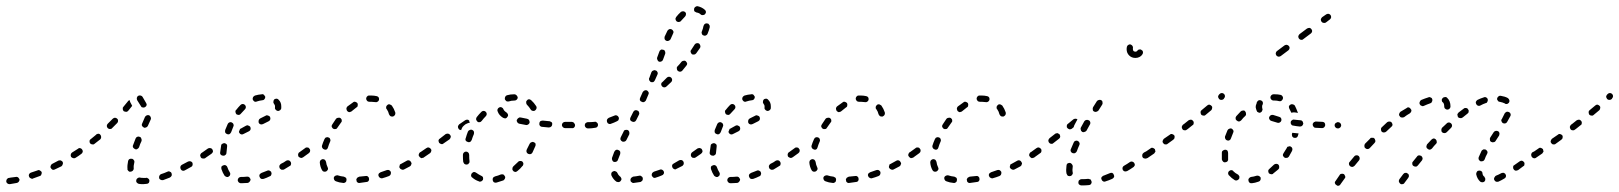

<svg xmlns="http://www.w3.org/2000/svg" viewBox="-23 -571 5170 613"><path d="M31 13Q35 12 37 9Q40 5 39 1Q38 -1 37 -2Q36 -4 34 -5Q33 -6 31 -6Q29 -7 27 -6Q18 -5 11 -4Q8 -3 6 -3Q2 -3 -1 1Q-3 4 -3 8Q-3 12 1 15Q4 17 8 17Q10 17 14 16Q22 15 31 13ZM445 16Q449 16 452 13Q454 10 454 6Q454 4 453 2Q452 0 450 -1Q449 -2 447 -3Q445 -4 443 -3Q438 -3 434 -3Q428 -3 424 -4Q420 -5 416 -2Q413 0 412 4Q412 6 412 8Q412 10 413 11Q415 13 416 14Q418 15 420 16Q426 17 434 17Q439 17 445 16ZM525 -10Q526 -13 525 -17Q524 -19 523 -21Q521 -22 519 -23Q518 -24 516 -24Q514 -24 512 -23Q501 -18 491 -15Q490 -14 488 -13Q487 -12 486 -10Q485 -8 485 -6Q485 -4 485 -2Q487 2 490 3Q494 5 498 4Q508 0 519 -4Q523 -6 525 -10ZM109 -14Q111 -18 110 -22Q109 -23 107 -25Q106 -26 104 -27Q102 -28 100 -28Q98 -28 97 -27Q86 -23 76 -20Q72 -19 70 -15Q68 -11 70 -7Q70 -5 72 -4Q73 -2 75 -2Q77 -1 79 0Q81 0 82 -1Q93 -5 104 -9Q108 -10 109 -14ZM384 -29Q385 -27 387 -25Q388 -24 390 -23Q392 -22 394 -23Q398 -23 401 -26Q404 -29 404 -33Q403 -42 406 -53Q406 -55 406 -57Q405 -59 404 -60Q403 -62 401 -63Q400 -64 398 -64Q394 -65 390 -63Q387 -61 386 -57Q383 -43 384 -32Q384 -30 384 -29ZM590 -40Q591 -42 592 -44Q592 -46 592 -48Q592 -50 591 -52Q589 -55 585 -56Q581 -57 577 -55Q568 -50 558 -45Q554 -43 553 -39Q552 -35 554 -31Q556 -27 560 -26Q564 -25 567 -27Q577 -32 587 -38Q589 -39 590 -40ZM177 -46Q179 -50 177 -54Q176 -56 174 -57Q173 -58 171 -59Q169 -59 167 -59Q165 -59 163 -58Q153 -53 144 -48Q140 -46 139 -42Q137 -38 139 -35Q141 -31 145 -29Q149 -28 152 -30Q163 -35 173 -40Q176 -42 177 -46ZM638 -72Q639 -73 640 -75Q640 -77 640 -79Q639 -81 638 -83Q636 -86 632 -87Q628 -88 624 -85L621 -83Q619 -82 618 -80Q617 -78 616 -76Q616 -74 617 -72Q617 -70 618 -69Q620 -65 625 -65Q629 -64 632 -66L636 -69Q637 -70 638 -72ZM241 -86Q242 -90 239 -94Q237 -97 233 -98Q229 -99 226 -96Q217 -90 207 -84Q204 -82 203 -78Q202 -74 204 -70Q207 -67 211 -66Q215 -65 218 -67Q228 -73 237 -80Q240 -82 241 -86ZM402 -100Q404 -97 408 -95Q410 -94 412 -94Q414 -95 415 -95Q417 -96 419 -98Q420 -99 421 -101Q424 -111 429 -121Q430 -125 428 -129Q427 -133 423 -134Q421 -135 419 -135Q417 -135 415 -134Q414 -134 412 -132Q411 -131 410 -129Q406 -118 402 -108Q400 -104 402 -100ZM300 -133Q300 -137 298 -140Q296 -142 295 -143Q293 -144 291 -144Q289 -144 287 -143Q285 -143 284 -141Q275 -134 267 -127Q265 -126 264 -124Q263 -123 263 -121Q263 -119 263 -117Q264 -115 265 -113Q268 -110 272 -110Q276 -109 279 -112Q288 -119 297 -126Q300 -129 300 -133ZM354 -185Q354 -190 351 -192Q349 -194 348 -194Q346 -195 344 -195Q342 -195 340 -194Q338 -193 337 -192Q329 -184 321 -176Q318 -173 318 -169Q318 -165 321 -162Q324 -159 328 -159Q333 -159 335 -162Q343 -170 351 -178Q354 -181 354 -185ZM430 -170Q432 -166 436 -164Q439 -162 443 -164Q447 -165 449 -169L458 -189Q460 -193 458 -197Q457 -201 453 -203Q450 -204 446 -203Q442 -201 440 -198L431 -177Q429 -174 430 -170ZM391 -251Q391 -251 391 -251Q389 -251 388 -250Q386 -249 385 -247Q378 -239 371 -230Q370 -229 369 -227Q369 -225 369 -223Q369 -221 370 -219Q371 -218 372 -216Q376 -214 380 -214Q384 -214 387 -218Q393 -225 399 -233Q397 -236 396 -239Q392 -245 391 -251ZM429 -229Q431 -228 433 -228Q435 -227 437 -228Q439 -228 440 -229Q444 -231 445 -235Q446 -239 443 -243Q438 -251 432 -262Q430 -265 426 -266Q422 -267 418 -265Q415 -263 414 -259Q413 -255 415 -251Q421 -241 427 -232Q428 -230 429 -229Z M768 13Q772 12 774 9Q777 6 777 1Q776 -1 775 -2Q774 -4 773 -5Q771 -6 769 -7Q767 -7 765 -7Q756 -6 748 -6H746Q742 -6 739 -3Q736 0 736 4Q736 6 737 8Q738 10 739 11Q741 12 742 13Q744 14 746 14H748Q757 14 768 13ZM843 -13Q845 -17 843 -21Q843 -23 841 -24Q840 -25 838 -26Q836 -27 834 -27Q832 -27 830 -26Q821 -22 812 -19Q810 -18 809 -17Q807 -16 806 -14Q805 -12 805 -10Q805 -8 806 -6Q807 -2 811 0Q815 1 819 0Q828 -3 838 -8Q842 -9 843 -13ZM701 -6Q705 -5 708 -8Q710 -9 711 -11Q712 -13 712 -14Q712 -16 712 -18Q711 -20 710 -22Q706 -28 703 -37Q702 -41 698 -43Q694 -45 690 -43Q686 -42 684 -39Q683 -35 684 -31Q688 -19 694 -10Q697 -7 701 -6ZM905 -43Q906 -45 906 -47Q907 -49 906 -51Q906 -53 905 -54Q903 -58 899 -59Q895 -60 891 -58Q883 -52 874 -48Q871 -46 869 -42Q868 -38 870 -34Q871 -32 873 -31Q874 -30 876 -29Q878 -29 880 -29Q882 -29 884 -30Q893 -35 902 -41Q903 -42 905 -43ZM947 -72Q949 -73 949 -75Q949 -77 949 -79Q948 -81 947 -83Q945 -86 941 -87Q937 -88 933 -85Q931 -84 930 -82Q929 -80 929 -78Q928 -76 929 -75Q929 -73 930 -71Q933 -68 937 -67Q941 -66 944 -69H945Q946 -70 947 -72ZM657 -87Q657 -91 655 -94Q654 -96 652 -97Q650 -98 649 -98Q647 -99 645 -98Q643 -98 641 -97L624 -85Q621 -83 620 -79Q619 -75 622 -71Q623 -70 625 -69Q626 -68 628 -67Q630 -67 632 -67Q634 -68 636 -69L652 -80Q656 -83 657 -87ZM682 -77Q685 -74 689 -74Q691 -74 693 -74Q695 -75 696 -76Q698 -77 699 -79Q700 -81 700 -83Q701 -92 702 -102Q703 -106 701 -110Q698 -113 694 -114Q690 -114 687 -112Q683 -110 683 -106Q681 -95 680 -85Q679 -80 682 -77ZM763 -170Q767 -172 770 -170Q774 -169 776 -166Q778 -162 777 -158Q776 -154 772 -152Q763 -147 754 -143Q751 -141 747 -142Q743 -143 741 -147Q740 -148 740 -149Q740 -150 740 -151Q741 -154 743 -158Q743 -158 743 -159Q744 -159 744 -160Q744 -160 745 -160Q754 -165 763 -170ZM696 -148Q698 -144 702 -143Q706 -141 710 -143Q713 -145 715 -149Q718 -158 722 -167Q723 -169 723 -171Q723 -173 722 -175Q722 -176 720 -178Q719 -179 717 -180Q713 -182 709 -180Q706 -179 704 -175Q700 -166 696 -156Q695 -152 696 -148ZM840 -190Q841 -194 839 -198Q837 -201 833 -202Q829 -204 826 -202Q819 -198 808 -193Q804 -191 803 -187Q802 -183 803 -179Q805 -175 809 -174Q813 -173 817 -175Q828 -180 835 -184Q839 -186 840 -190ZM729 -217Q728 -215 729 -213Q729 -211 730 -209Q731 -207 732 -206Q736 -204 740 -204Q744 -205 746 -208Q753 -216 759 -222Q762 -225 762 -229Q762 -233 759 -236Q756 -239 752 -239Q748 -239 745 -236Q738 -229 731 -220Q729 -219 729 -217ZM873 -243Q871 -248 867 -252Q865 -255 861 -256Q856 -256 853 -254Q850 -251 850 -247Q849 -243 852 -239Q855 -236 855 -232Q855 -230 855 -228Q854 -224 857 -221Q859 -218 863 -217Q867 -216 871 -219Q874 -221 875 -225Q875 -229 875 -232Q875 -238 873 -243ZM785 -261Q783 -257 784 -253Q786 -249 789 -247Q793 -245 797 -247Q806 -250 815 -251Q819 -251 821 -254Q824 -257 824 -262Q823 -264 822 -265Q821 -267 820 -268Q818 -270 816 -270Q815 -271 813 -270Q801 -269 791 -266Q787 -264 785 -261Z M1151 9Q1153 8 1154 6Q1155 5 1155 3Q1156 1 1155 -1Q1155 -5 1151 -8Q1148 -10 1144 -9Q1134 -8 1124 -7Q1122 -6 1120 -5Q1118 -4 1117 -3Q1116 -1 1115 1Q1114 2 1115 4Q1115 9 1118 11Q1121 14 1126 13Q1136 12 1147 10Q1149 10 1151 9ZM1080 11Q1083 9 1083 5Q1084 3 1083 1Q1083 -1 1082 -3Q1080 -4 1079 -5Q1077 -6 1075 -7Q1065 -8 1056 -11Q1054 -12 1052 -11Q1050 -11 1048 -10Q1047 -9 1045 -8Q1044 -6 1043 -5Q1042 -1 1044 3Q1046 7 1050 8Q1060 12 1072 13Q1076 14 1080 11ZM1222 -11Q1224 -13 1224 -14Q1225 -16 1225 -18Q1225 -20 1225 -22Q1223 -26 1219 -28Q1216 -29 1212 -28Q1202 -24 1192 -21Q1190 -20 1189 -19Q1187 -18 1186 -16Q1185 -14 1185 -12Q1185 -10 1186 -9Q1186 -7 1188 -5Q1189 -4 1191 -3Q1192 -2 1194 -2Q1196 -1 1198 -2Q1209 -5 1219 -9Q1221 -10 1222 -11ZM1011 -23Q1015 -22 1019 -24Q1022 -26 1024 -30Q1025 -34 1023 -37Q1019 -45 1018 -54Q1017 -58 1014 -61Q1011 -63 1007 -63Q1003 -62 1000 -59Q998 -56 998 -52Q999 -39 1005 -28Q1007 -24 1011 -23ZM1289 -43Q1290 -45 1290 -46Q1291 -48 1291 -50Q1290 -52 1289 -54Q1287 -58 1283 -59Q1279 -60 1276 -58Q1267 -53 1258 -48Q1256 -47 1254 -46Q1253 -44 1253 -42Q1252 -40 1252 -38Q1252 -36 1253 -35Q1255 -31 1259 -30Q1263 -28 1267 -30Q1276 -35 1286 -40Q1287 -41 1289 -43ZM1335 -75Q1336 -79 1333 -83Q1332 -84 1330 -85Q1329 -86 1327 -87Q1325 -87 1323 -87Q1321 -86 1319 -85H1318Q1315 -82 1314 -78Q1313 -74 1316 -71Q1317 -69 1319 -68Q1320 -67 1322 -66Q1324 -66 1326 -67Q1328 -67 1330 -68L1331 -69Q1334 -71 1335 -75ZM967 -89Q968 -93 965 -96Q963 -100 959 -100Q954 -101 951 -98Q942 -92 933 -85Q930 -83 929 -79Q928 -75 931 -71Q932 -70 934 -69Q935 -68 937 -67Q939 -67 941 -67Q943 -68 945 -69Q954 -75 963 -82Q967 -85 967 -89ZM1006 -99Q1008 -95 1012 -94Q1016 -92 1020 -94Q1023 -96 1024 -100Q1027 -110 1031 -119Q1033 -123 1031 -127Q1030 -131 1026 -132Q1024 -133 1022 -133Q1020 -133 1018 -132Q1016 -132 1015 -130Q1014 -129 1013 -127Q1008 -116 1005 -106Q1004 -102 1006 -99ZM1036 -170Q1036 -168 1036 -166Q1037 -164 1038 -163Q1039 -161 1041 -160Q1044 -158 1048 -159Q1052 -159 1054 -163Q1060 -171 1066 -180Q1069 -183 1068 -187Q1068 -191 1064 -194Q1061 -196 1057 -195Q1053 -195 1050 -192Q1044 -183 1038 -174Q1037 -172 1036 -170ZM1225 -236Q1223 -237 1221 -238Q1219 -238 1217 -238Q1215 -237 1214 -236Q1210 -233 1210 -229Q1209 -225 1212 -222Q1217 -215 1219 -206Q1220 -204 1221 -203Q1222 -201 1224 -200Q1226 -199 1228 -199Q1230 -199 1232 -199Q1236 -201 1238 -204Q1240 -208 1239 -212Q1235 -224 1228 -234Q1227 -235 1225 -236ZM1084 -228Q1083 -226 1083 -224Q1083 -222 1084 -220Q1084 -218 1086 -216Q1087 -215 1089 -214Q1090 -213 1092 -213Q1094 -213 1096 -214Q1098 -214 1100 -216Q1108 -223 1115 -228Q1119 -230 1119 -234Q1120 -239 1118 -242Q1115 -245 1111 -246Q1107 -247 1104 -244Q1095 -238 1086 -231Q1085 -229 1084 -228ZM1155 -266Q1151 -266 1148 -262Q1146 -259 1146 -255Q1147 -251 1150 -248Q1153 -246 1157 -246Q1160 -246 1163 -246Q1168 -246 1175 -245Q1179 -244 1182 -246Q1186 -248 1187 -252Q1188 -256 1186 -260Q1184 -263 1180 -264Q1171 -266 1163 -266Q1159 -266 1155 -266Z M1587 2Q1589 1 1589 -1Q1590 -3 1590 -5Q1590 -7 1589 -8Q1587 -12 1584 -14Q1580 -15 1576 -14Q1567 -10 1558 -8Q1556 -7 1554 -6Q1552 -5 1551 -3Q1550 -1 1550 1Q1550 3 1550 4Q1551 9 1554 11Q1558 13 1562 12Q1573 9 1584 5Q1586 4 1587 2ZM1509 9Q1511 9 1513 8Q1515 8 1516 6Q1518 5 1519 3Q1520 -1 1519 -5Q1517 -9 1513 -10Q1505 -14 1498 -19Q1494 -22 1490 -22Q1486 -21 1484 -18Q1482 -17 1482 -15Q1481 -13 1481 -11Q1481 -9 1482 -7Q1483 -5 1485 -4Q1494 4 1506 8Q1507 9 1509 9ZM1647 -44Q1648 -46 1648 -48Q1648 -50 1647 -52Q1646 -53 1645 -55Q1643 -56 1641 -57Q1639 -57 1637 -57Q1635 -57 1634 -56Q1632 -56 1631 -54Q1624 -47 1616 -40Q1615 -39 1614 -37Q1613 -35 1613 -33Q1613 -31 1613 -29Q1614 -27 1615 -26Q1617 -24 1618 -23Q1620 -23 1622 -22Q1624 -22 1626 -23Q1628 -24 1629 -25Q1638 -32 1645 -41Q1647 -42 1647 -44ZM1456 -54Q1457 -52 1458 -50Q1459 -48 1461 -47Q1462 -46 1464 -46Q1466 -45 1468 -46Q1470 -46 1472 -47Q1473 -48 1474 -50Q1476 -52 1476 -53Q1476 -55 1476 -57Q1475 -64 1475 -71Q1475 -74 1475 -76Q1475 -81 1472 -84Q1469 -87 1465 -87Q1461 -87 1458 -84Q1455 -81 1455 -77Q1455 -74 1455 -71Q1455 -62 1456 -54ZM1354 -89Q1355 -93 1352 -96Q1350 -99 1346 -100Q1342 -101 1338 -98L1319 -85Q1318 -84 1317 -82Q1315 -81 1315 -79Q1315 -77 1315 -75Q1316 -73 1317 -71Q1319 -68 1323 -67Q1327 -66 1331 -69L1350 -82Q1353 -84 1354 -89ZM1687 -108Q1687 -110 1687 -112Q1686 -113 1685 -115Q1683 -116 1681 -117Q1678 -119 1674 -117Q1670 -116 1668 -112Q1664 -103 1659 -94Q1657 -90 1658 -86Q1659 -82 1663 -80Q1667 -78 1671 -79Q1675 -80 1677 -84Q1682 -94 1686 -104Q1687 -106 1687 -108ZM1416 -133Q1417 -137 1414 -140Q1413 -142 1411 -143Q1410 -144 1408 -144Q1406 -145 1404 -144Q1402 -144 1400 -143L1382 -129Q1378 -127 1377 -123Q1377 -119 1379 -115Q1382 -112 1386 -111Q1390 -110 1393 -113L1412 -126Q1415 -129 1416 -133ZM1464 -122Q1466 -119 1470 -118Q1472 -117 1474 -117Q1476 -117 1478 -118Q1480 -119 1481 -121Q1482 -122 1483 -124Q1486 -134 1490 -143Q1491 -147 1490 -151Q1488 -155 1485 -156Q1481 -158 1477 -156Q1473 -155 1471 -151Q1467 -141 1464 -130Q1462 -126 1464 -122ZM1458 -170Q1463 -175 1469 -177Q1473 -179 1477 -179Q1475 -183 1475 -186Q1472 -189 1469 -189Q1465 -189 1462 -187L1443 -174Q1440 -171 1439 -167Q1439 -163 1441 -160Q1442 -158 1444 -157Q1446 -156 1448 -156Q1448 -156 1448 -156Q1449 -156 1449 -155Q1450 -158 1451 -160Q1453 -166 1458 -170ZM1860 -162Q1862 -163 1863 -164Q1864 -165 1865 -167Q1866 -169 1866 -171Q1866 -175 1863 -178Q1860 -181 1856 -181H1854Q1852 -181 1850 -180Q1848 -179 1847 -178Q1845 -177 1845 -175Q1844 -173 1844 -171Q1844 -167 1847 -164Q1850 -161 1854 -161H1856Q1858 -161 1860 -162ZM1810 -164Q1813 -167 1813 -171Q1813 -173 1812 -175Q1811 -177 1810 -178Q1808 -180 1807 -181Q1805 -181 1803 -182H1782Q1777 -182 1774 -179Q1771 -176 1771 -172Q1771 -170 1772 -168Q1773 -167 1774 -165Q1775 -164 1777 -163Q1779 -162 1781 -162H1802Q1807 -161 1810 -164ZM1737 -167Q1740 -170 1740 -174Q1740 -176 1740 -178Q1739 -179 1738 -181Q1736 -182 1734 -183Q1733 -184 1731 -184Q1720 -185 1710 -186Q1706 -186 1702 -184Q1699 -181 1699 -177Q1699 -175 1699 -173Q1700 -171 1701 -169Q1702 -168 1704 -167Q1706 -166 1708 -166Q1718 -165 1729 -164Q1734 -164 1737 -167ZM1664 -174Q1667 -176 1668 -180Q1668 -184 1666 -188Q1664 -191 1659 -192Q1649 -194 1639 -196Q1637 -196 1635 -196Q1633 -195 1632 -194Q1630 -193 1629 -191Q1628 -190 1627 -188Q1626 -184 1629 -180Q1631 -177 1635 -176Q1645 -174 1656 -172Q1660 -171 1664 -174ZM1497 -190Q1498 -186 1501 -183Q1504 -180 1508 -181Q1512 -181 1515 -185Q1521 -193 1528 -200Q1531 -203 1531 -207Q1531 -211 1528 -214Q1525 -217 1521 -217Q1517 -217 1514 -214Q1506 -206 1499 -197Q1497 -194 1497 -190ZM1591 -193Q1595 -194 1597 -198Q1598 -199 1599 -201Q1599 -203 1599 -205Q1598 -207 1597 -209Q1596 -210 1594 -212Q1586 -217 1584 -223Q1583 -226 1579 -228Q1575 -230 1571 -228Q1567 -226 1566 -223Q1564 -219 1566 -215Q1570 -203 1583 -195Q1587 -193 1591 -193ZM1670 -253Q1668 -254 1666 -254Q1664 -254 1662 -253Q1661 -252 1659 -250Q1658 -249 1657 -247Q1657 -245 1657 -243Q1657 -241 1658 -239Q1658 -238 1660 -236Q1666 -230 1671 -222Q1673 -218 1678 -217Q1682 -216 1685 -218Q1689 -221 1690 -225Q1691 -229 1689 -232Q1682 -243 1673 -251Q1672 -252 1670 -253ZM1590 -262Q1588 -258 1589 -254Q1589 -253 1591 -251Q1592 -249 1594 -248Q1595 -247 1597 -247Q1599 -247 1601 -247Q1609 -250 1620 -250Q1624 -250 1627 -253Q1630 -256 1630 -260Q1629 -264 1626 -267Q1623 -270 1619 -270Q1606 -270 1596 -267Q1592 -266 1590 -262Z M2025 8Q2027 7 2028 5Q2029 4 2029 2Q2030 0 2029 -2Q2029 -6 2025 -8Q2022 -11 2018 -10Q2008 -8 1998 -7Q1996 -6 1995 -5Q1993 -4 1992 -3Q1991 -1 1990 1Q1990 3 1990 5Q1990 9 1994 11Q1997 14 2001 13Q2011 12 2022 10Q2024 9 2025 8ZM1949 10Q1951 11 1953 10Q1955 10 1956 9Q1958 8 1959 6Q1960 5 1961 3Q1961 1 1961 -1Q1960 -3 1959 -5Q1958 -7 1956 -8Q1951 -12 1948 -19Q1947 -20 1946 -22Q1944 -23 1942 -24Q1941 -25 1939 -25Q1937 -25 1935 -24Q1931 -23 1929 -19Q1928 -15 1929 -11Q1935 2 1945 9Q1947 10 1949 10ZM2096 -16Q2098 -20 2096 -24Q2095 -25 2094 -27Q2093 -28 2091 -29Q2089 -30 2087 -30Q2085 -30 2083 -29Q2074 -26 2065 -23Q2061 -21 2059 -18Q2057 -14 2058 -10Q2059 -8 2060 -7Q2062 -5 2063 -4Q2065 -3 2067 -3Q2069 -3 2071 -4Q2081 -7 2090 -11Q2094 -12 2096 -16ZM2158 -44Q2159 -45 2160 -47Q2160 -49 2160 -51Q2160 -53 2159 -55Q2157 -59 2153 -60Q2149 -61 2145 -59Q2137 -54 2128 -49Q2124 -47 2123 -44Q2122 -40 2124 -36Q2125 -34 2126 -33Q2128 -32 2130 -31Q2131 -30 2133 -30Q2135 -31 2137 -32Q2146 -36 2155 -41Q2157 -42 2158 -44ZM1932 -59Q1933 -56 1937 -54Q1939 -54 1941 -54Q1943 -54 1945 -55Q1947 -56 1948 -57Q1949 -59 1950 -61Q1953 -69 1957 -79Q1958 -83 1957 -87Q1955 -91 1951 -92Q1947 -94 1943 -92Q1940 -90 1938 -86Q1934 -76 1931 -67Q1930 -63 1932 -59ZM2203 -75Q2204 -79 2201 -83Q2200 -84 2198 -85Q2197 -87 2195 -87Q2193 -87 2191 -87Q2189 -86 2187 -85Q2184 -83 2183 -78Q2182 -74 2184 -71Q2186 -69 2187 -68Q2189 -67 2191 -67Q2193 -67 2195 -67Q2197 -67 2198 -69H2199Q2202 -71 2203 -75ZM1958 -125Q1960 -121 1964 -119Q1967 -118 1971 -119Q1975 -120 1977 -124L1986 -142Q1987 -146 1986 -150Q1985 -154 1981 -156Q1977 -157 1973 -156Q1969 -155 1968 -151L1959 -133Q1957 -129 1958 -125ZM1884 -166Q1887 -170 1886 -174Q1886 -176 1885 -177Q1884 -179 1882 -180Q1881 -182 1879 -182Q1877 -183 1875 -182Q1865 -181 1856 -181Q1852 -181 1849 -178Q1846 -175 1846 -171Q1846 -169 1847 -167Q1848 -165 1849 -164Q1850 -163 1852 -162Q1854 -161 1856 -161Q1866 -161 1877 -163Q1881 -163 1884 -166ZM1950 -186Q1952 -187 1952 -189Q1953 -191 1953 -193Q1953 -195 1952 -197Q1950 -201 1947 -202Q1943 -204 1939 -202Q1930 -198 1921 -195Q1917 -193 1915 -189Q1914 -186 1915 -182Q1916 -180 1917 -178Q1918 -177 1920 -176Q1922 -175 1924 -175Q1926 -175 1928 -176Q1937 -179 1947 -184Q1949 -185 1950 -186ZM1989 -188Q1991 -184 1995 -183Q1998 -181 2002 -182Q2006 -183 2008 -187L2017 -205Q2019 -209 2017 -213Q2016 -217 2012 -218Q2009 -220 2005 -219Q2001 -218 1999 -214L1990 -196Q1988 -192 1989 -188ZM2020 -251Q2022 -247 2026 -246Q2029 -244 2033 -245Q2037 -247 2039 -250L2047 -269Q2049 -272 2048 -276Q2046 -280 2043 -282Q2041 -283 2039 -283Q2037 -283 2035 -282Q2033 -282 2032 -280Q2030 -279 2029 -277L2021 -259Q2019 -255 2020 -251ZM2123 -316Q2123 -320 2120 -323Q2117 -326 2113 -326Q2109 -326 2106 -323Q2099 -316 2092 -309Q2090 -308 2089 -306Q2088 -304 2088 -302Q2088 -300 2089 -298Q2090 -297 2091 -295Q2094 -292 2098 -292Q2102 -292 2105 -295Q2113 -302 2120 -309Q2123 -312 2123 -316ZM2049 -319Q2049 -317 2050 -315Q2050 -313 2052 -312Q2053 -310 2055 -309Q2059 -308 2063 -309Q2066 -311 2068 -315L2076 -333Q2077 -335 2077 -337Q2077 -339 2076 -341Q2075 -343 2074 -344Q2072 -346 2070 -346Q2067 -348 2063 -346Q2059 -345 2057 -341L2050 -322Q2049 -321 2049 -319ZM2171 -368Q2170 -372 2167 -375Q2164 -378 2160 -377Q2156 -377 2153 -374Q2147 -366 2140 -359Q2137 -356 2138 -352Q2138 -347 2141 -345Q2144 -342 2148 -342Q2152 -342 2155 -345Q2162 -353 2168 -361Q2171 -364 2171 -368ZM2076 -380Q2077 -376 2081 -374Q2085 -373 2089 -375Q2093 -377 2094 -381Q2097 -390 2101 -400Q2101 -402 2101 -404Q2101 -406 2100 -407Q2099 -409 2098 -411Q2096 -412 2094 -412Q2090 -414 2087 -412Q2083 -410 2082 -406Q2079 -397 2075 -387Q2074 -383 2076 -380ZM2213 -425Q2212 -429 2209 -432Q2205 -434 2201 -433Q2197 -432 2195 -429Q2190 -421 2184 -412Q2181 -409 2182 -405Q2183 -401 2186 -398Q2189 -396 2193 -397Q2197 -397 2200 -401Q2206 -409 2212 -418Q2214 -421 2213 -425ZM2099 -446Q2101 -442 2104 -441Q2106 -440 2108 -440Q2110 -440 2112 -441Q2114 -441 2115 -443Q2117 -444 2118 -446Q2122 -455 2126 -464Q2128 -467 2127 -471Q2125 -475 2122 -477Q2118 -479 2114 -478Q2110 -476 2108 -473Q2104 -464 2099 -454Q2098 -450 2099 -446ZM2243 -488Q2243 -490 2241 -492Q2240 -494 2239 -495Q2237 -496 2235 -496Q2233 -497 2231 -496Q2229 -496 2228 -495Q2226 -494 2225 -492Q2224 -490 2223 -488Q2222 -481 2218 -471Q2216 -467 2218 -463Q2219 -459 2223 -458Q2227 -456 2231 -458Q2235 -460 2236 -463Q2241 -475 2243 -484Q2243 -486 2243 -488ZM2134 -513Q2133 -511 2134 -509Q2134 -507 2135 -506Q2136 -504 2137 -503Q2141 -500 2145 -501Q2149 -501 2151 -504Q2158 -512 2164 -518Q2165 -519 2166 -521Q2167 -523 2167 -525Q2167 -527 2167 -529Q2166 -531 2165 -532Q2162 -535 2158 -535Q2154 -535 2151 -533Q2143 -526 2136 -517Q2135 -515 2134 -513ZM2197 -549Q2194 -547 2193 -543Q2193 -541 2193 -539Q2193 -537 2194 -535Q2196 -534 2197 -533Q2199 -532 2201 -531Q2209 -530 2214 -525Q2217 -522 2222 -523Q2226 -523 2228 -526Q2231 -529 2231 -533Q2230 -538 2227 -540Q2218 -548 2205 -551Q2201 -552 2197 -549Z M2331 13Q2335 12 2337 9Q2340 6 2340 1Q2339 -1 2338 -2Q2337 -4 2336 -5Q2334 -6 2332 -7Q2330 -7 2328 -7Q2319 -6 2311 -6H2309Q2305 -6 2302 -3Q2299 0 2299 4Q2299 6 2300 8Q2301 10 2302 11Q2304 12 2305 13Q2307 14 2309 14H2311Q2320 14 2331 13ZM2406 -13Q2408 -17 2406 -21Q2406 -23 2404 -24Q2403 -25 2401 -26Q2399 -27 2397 -27Q2395 -27 2393 -26Q2384 -22 2375 -19Q2373 -18 2372 -17Q2370 -16 2369 -14Q2368 -12 2368 -10Q2368 -8 2369 -6Q2370 -2 2374 0Q2378 1 2382 0Q2391 -3 2401 -8Q2405 -9 2406 -13ZM2264 -6Q2268 -5 2271 -8Q2273 -9 2274 -11Q2275 -13 2275 -14Q2275 -16 2275 -18Q2274 -20 2273 -22Q2269 -28 2266 -37Q2265 -41 2261 -43Q2257 -45 2253 -43Q2249 -42 2247 -39Q2246 -35 2247 -31Q2251 -19 2257 -10Q2260 -7 2264 -6ZM2468 -43Q2469 -45 2469 -47Q2470 -49 2469 -51Q2469 -53 2468 -54Q2466 -58 2462 -59Q2458 -60 2454 -58Q2446 -52 2437 -48Q2434 -46 2432 -42Q2431 -38 2433 -34Q2434 -32 2436 -31Q2437 -30 2439 -29Q2441 -29 2443 -29Q2445 -29 2447 -30Q2456 -35 2465 -41Q2466 -42 2468 -43ZM2510 -72Q2512 -73 2512 -75Q2512 -77 2512 -79Q2511 -81 2510 -83Q2508 -86 2504 -87Q2500 -88 2496 -85Q2494 -84 2493 -82Q2492 -80 2492 -78Q2491 -76 2492 -75Q2492 -73 2493 -71Q2496 -68 2500 -67Q2504 -66 2507 -69H2508Q2509 -70 2510 -72ZM2220 -87Q2220 -91 2218 -94Q2217 -96 2215 -97Q2213 -98 2212 -98Q2210 -99 2208 -98Q2206 -98 2204 -97L2187 -85Q2184 -83 2183 -79Q2182 -75 2185 -71Q2186 -70 2188 -69Q2189 -68 2191 -67Q2193 -67 2195 -67Q2197 -68 2199 -69L2215 -80Q2219 -83 2220 -87ZM2245 -77Q2248 -74 2252 -74Q2254 -74 2256 -74Q2258 -75 2259 -76Q2261 -77 2262 -79Q2263 -81 2263 -83Q2264 -92 2265 -102Q2266 -106 2264 -110Q2261 -113 2257 -114Q2253 -114 2250 -112Q2246 -110 2246 -106Q2244 -95 2243 -85Q2242 -80 2245 -77ZM2326 -170Q2330 -172 2333 -170Q2337 -169 2339 -166Q2341 -162 2340 -158Q2339 -154 2335 -152Q2326 -147 2317 -143Q2314 -141 2310 -142Q2306 -143 2304 -147Q2303 -148 2303 -149Q2303 -150 2303 -151Q2304 -154 2306 -158Q2306 -158 2306 -159Q2307 -159 2307 -160Q2307 -160 2308 -160Q2317 -165 2326 -170ZM2259 -148Q2261 -144 2265 -143Q2269 -141 2273 -143Q2276 -145 2278 -149Q2281 -158 2285 -167Q2286 -169 2286 -171Q2286 -173 2285 -175Q2285 -176 2283 -178Q2282 -179 2280 -180Q2276 -182 2272 -180Q2269 -179 2267 -175Q2263 -166 2259 -156Q2258 -152 2259 -148ZM2403 -190Q2404 -194 2402 -198Q2400 -201 2396 -202Q2392 -204 2389 -202Q2382 -198 2371 -193Q2367 -191 2366 -187Q2365 -183 2366 -179Q2368 -175 2372 -174Q2376 -173 2380 -175Q2391 -180 2398 -184Q2402 -186 2403 -190ZM2292 -217Q2291 -215 2292 -213Q2292 -211 2293 -209Q2294 -207 2295 -206Q2299 -204 2303 -204Q2307 -205 2309 -208Q2316 -216 2322 -222Q2325 -225 2325 -229Q2325 -233 2322 -236Q2319 -239 2315 -239Q2311 -239 2308 -236Q2301 -229 2294 -220Q2292 -219 2292 -217ZM2436 -243Q2434 -248 2430 -252Q2428 -255 2424 -256Q2419 -256 2416 -254Q2413 -251 2413 -247Q2412 -243 2415 -239Q2418 -236 2418 -232Q2418 -230 2418 -228Q2417 -224 2420 -221Q2422 -218 2426 -217Q2430 -216 2434 -219Q2437 -221 2438 -225Q2438 -229 2438 -232Q2438 -238 2436 -243ZM2348 -261Q2346 -257 2347 -253Q2349 -249 2352 -247Q2356 -245 2360 -247Q2369 -250 2378 -251Q2382 -251 2384 -254Q2387 -257 2387 -262Q2386 -264 2385 -265Q2384 -267 2383 -268Q2381 -270 2379 -270Q2378 -271 2376 -270Q2364 -269 2354 -266Q2350 -264 2348 -261Z M2714 9Q2716 8 2717 6Q2718 5 2718 3Q2719 1 2718 -1Q2718 -5 2714 -8Q2711 -10 2707 -9Q2697 -8 2687 -7Q2685 -6 2683 -5Q2681 -4 2680 -3Q2679 -1 2678 1Q2677 2 2678 4Q2678 9 2681 11Q2684 14 2689 13Q2699 12 2710 10Q2712 10 2714 9ZM2643 11Q2646 9 2646 5Q2647 3 2646 1Q2646 -1 2645 -3Q2643 -4 2642 -5Q2640 -6 2638 -7Q2628 -8 2619 -11Q2617 -12 2615 -11Q2613 -11 2611 -10Q2610 -9 2608 -8Q2607 -6 2606 -5Q2605 -1 2607 3Q2609 7 2613 8Q2623 12 2635 13Q2639 14 2643 11ZM2785 -11Q2787 -13 2787 -14Q2788 -16 2788 -18Q2788 -20 2788 -22Q2786 -26 2782 -28Q2779 -29 2775 -28Q2765 -24 2755 -21Q2753 -20 2752 -19Q2750 -18 2749 -16Q2748 -14 2748 -12Q2748 -10 2749 -9Q2749 -7 2751 -5Q2752 -4 2754 -3Q2755 -2 2757 -2Q2759 -1 2761 -2Q2772 -5 2782 -9Q2784 -10 2785 -11ZM2574 -23Q2578 -22 2582 -24Q2585 -26 2587 -30Q2588 -34 2586 -37Q2582 -45 2581 -54Q2580 -58 2577 -61Q2574 -63 2570 -63Q2566 -62 2563 -59Q2561 -56 2561 -52Q2562 -39 2568 -28Q2570 -24 2574 -23ZM2852 -43Q2853 -45 2853 -46Q2854 -48 2854 -50Q2853 -52 2852 -54Q2850 -58 2846 -59Q2842 -60 2839 -58Q2830 -53 2821 -48Q2819 -47 2817 -46Q2816 -44 2816 -42Q2815 -40 2815 -38Q2815 -36 2816 -35Q2818 -31 2822 -30Q2826 -28 2830 -30Q2839 -35 2849 -40Q2850 -41 2852 -43ZM2898 -75Q2899 -79 2896 -83Q2895 -84 2893 -85Q2892 -86 2890 -87Q2888 -87 2886 -87Q2884 -86 2882 -85H2881Q2878 -82 2877 -78Q2876 -74 2879 -71Q2880 -69 2882 -68Q2883 -67 2885 -66Q2887 -66 2889 -67Q2891 -67 2893 -68L2894 -69Q2897 -71 2898 -75ZM2530 -89Q2531 -93 2528 -96Q2526 -100 2522 -100Q2517 -101 2514 -98Q2505 -92 2496 -85Q2493 -83 2492 -79Q2491 -75 2494 -71Q2495 -70 2497 -69Q2498 -68 2500 -67Q2502 -67 2504 -67Q2506 -68 2508 -69Q2517 -75 2526 -82Q2530 -85 2530 -89ZM2569 -99Q2571 -95 2575 -94Q2579 -92 2583 -94Q2586 -96 2587 -100Q2590 -110 2594 -119Q2596 -123 2594 -127Q2593 -131 2589 -132Q2587 -133 2585 -133Q2583 -133 2581 -132Q2579 -132 2578 -130Q2577 -129 2576 -127Q2571 -116 2568 -106Q2567 -102 2569 -99ZM2599 -170Q2599 -168 2599 -166Q2600 -164 2601 -163Q2602 -161 2604 -160Q2607 -158 2611 -159Q2615 -159 2617 -163Q2623 -171 2629 -180Q2632 -183 2631 -187Q2631 -191 2627 -194Q2624 -196 2620 -195Q2616 -195 2613 -192Q2607 -183 2601 -174Q2600 -172 2599 -170ZM2788 -236Q2786 -237 2784 -238Q2782 -238 2780 -238Q2778 -237 2777 -236Q2773 -233 2773 -229Q2772 -225 2775 -222Q2780 -215 2782 -206Q2783 -204 2784 -203Q2785 -201 2787 -200Q2789 -199 2791 -199Q2793 -199 2795 -199Q2799 -201 2801 -204Q2803 -208 2802 -212Q2798 -224 2791 -234Q2790 -235 2788 -236ZM2647 -228Q2646 -226 2646 -224Q2646 -222 2647 -220Q2647 -218 2649 -216Q2650 -215 2652 -214Q2653 -213 2655 -213Q2657 -213 2659 -214Q2661 -214 2663 -216Q2671 -223 2678 -228Q2682 -230 2682 -234Q2683 -239 2681 -242Q2678 -245 2674 -246Q2670 -247 2667 -244Q2658 -238 2649 -231Q2648 -229 2647 -228ZM2718 -266Q2714 -266 2711 -262Q2709 -259 2709 -255Q2710 -251 2713 -248Q2716 -246 2720 -246Q2723 -246 2726 -246Q2731 -246 2738 -245Q2742 -244 2745 -246Q2749 -248 2750 -252Q2751 -256 2749 -260Q2747 -263 2743 -264Q2734 -266 2726 -266Q2722 -266 2718 -266Z M3100 9Q3102 8 3103 6Q3104 5 3104 3Q3105 1 3104 -1Q3104 -5 3100 -8Q3097 -10 3093 -9Q3083 -8 3073 -7Q3071 -6 3069 -5Q3067 -4 3066 -3Q3065 -1 3064 1Q3063 2 3064 4Q3064 9 3067 11Q3070 14 3075 13Q3085 12 3096 10Q3098 10 3100 9ZM3029 11Q3032 9 3032 5Q3033 3 3032 1Q3032 -1 3031 -3Q3029 -4 3028 -5Q3026 -6 3024 -7Q3014 -8 3005 -11Q3003 -12 3001 -11Q2999 -11 2997 -10Q2996 -9 2994 -8Q2993 -6 2992 -5Q2991 -1 2993 3Q2995 7 2999 8Q3009 12 3021 13Q3025 14 3029 11ZM3171 -11Q3173 -13 3173 -14Q3174 -16 3174 -18Q3174 -20 3174 -22Q3172 -26 3168 -28Q3165 -29 3161 -28Q3151 -24 3141 -21Q3139 -20 3138 -19Q3136 -18 3135 -16Q3134 -14 3134 -12Q3134 -10 3135 -9Q3135 -7 3137 -5Q3138 -4 3140 -3Q3141 -2 3143 -2Q3145 -1 3147 -2Q3158 -5 3168 -9Q3170 -10 3171 -11ZM2960 -23Q2964 -22 2968 -24Q2971 -26 2973 -30Q2974 -34 2972 -37Q2968 -45 2967 -54Q2966 -58 2963 -61Q2960 -63 2956 -63Q2952 -62 2949 -59Q2947 -56 2947 -52Q2948 -39 2954 -28Q2956 -24 2960 -23ZM3238 -43Q3239 -45 3239 -46Q3240 -48 3240 -50Q3239 -52 3238 -54Q3236 -58 3232 -59Q3228 -60 3225 -58Q3216 -53 3207 -48Q3205 -47 3203 -46Q3202 -44 3202 -42Q3201 -40 3201 -38Q3201 -36 3202 -35Q3204 -31 3208 -30Q3212 -28 3216 -30Q3225 -35 3235 -40Q3236 -41 3238 -43ZM3284 -75Q3285 -79 3282 -83Q3281 -84 3279 -85Q3278 -86 3276 -87Q3274 -87 3272 -87Q3270 -86 3268 -85H3267Q3264 -82 3263 -78Q3262 -74 3265 -71Q3266 -69 3268 -68Q3269 -67 3271 -66Q3273 -66 3275 -67Q3277 -67 3279 -68L3280 -69Q3283 -71 3284 -75ZM2916 -89Q2917 -93 2914 -96Q2912 -100 2908 -100Q2903 -101 2900 -98Q2891 -92 2882 -85Q2879 -83 2878 -79Q2877 -75 2880 -71Q2881 -70 2883 -69Q2884 -68 2886 -67Q2888 -67 2890 -67Q2892 -68 2894 -69Q2903 -75 2912 -82Q2916 -85 2916 -89ZM2955 -99Q2957 -95 2961 -94Q2965 -92 2969 -94Q2972 -96 2973 -100Q2976 -110 2980 -119Q2982 -123 2980 -127Q2979 -131 2975 -132Q2973 -133 2971 -133Q2969 -133 2967 -132Q2965 -132 2964 -130Q2963 -129 2962 -127Q2957 -116 2954 -106Q2953 -102 2955 -99ZM2985 -170Q2985 -168 2985 -166Q2986 -164 2987 -163Q2988 -161 2990 -160Q2993 -158 2997 -159Q3001 -159 3003 -163Q3009 -171 3015 -180Q3018 -183 3017 -187Q3017 -191 3013 -194Q3010 -196 3006 -195Q3002 -195 2999 -192Q2993 -183 2987 -174Q2986 -172 2985 -170ZM3174 -236Q3172 -237 3170 -238Q3168 -238 3166 -238Q3164 -237 3163 -236Q3159 -233 3159 -229Q3158 -225 3161 -222Q3166 -215 3168 -206Q3169 -204 3170 -203Q3171 -201 3173 -200Q3175 -199 3177 -199Q3179 -199 3181 -199Q3185 -201 3187 -204Q3189 -208 3188 -212Q3184 -224 3177 -234Q3176 -235 3174 -236ZM3033 -228Q3032 -226 3032 -224Q3032 -222 3033 -220Q3033 -218 3035 -216Q3036 -215 3038 -214Q3039 -213 3041 -213Q3043 -213 3045 -214Q3047 -214 3049 -216Q3057 -223 3064 -228Q3068 -230 3068 -234Q3069 -239 3067 -242Q3064 -245 3060 -246Q3056 -247 3053 -244Q3044 -238 3035 -231Q3034 -229 3033 -228ZM3104 -266Q3100 -266 3097 -262Q3095 -259 3095 -255Q3096 -251 3099 -248Q3102 -246 3106 -246Q3109 -246 3112 -246Q3117 -246 3124 -245Q3128 -244 3131 -246Q3135 -248 3136 -252Q3137 -256 3135 -260Q3133 -263 3129 -264Q3120 -266 3112 -266Q3108 -266 3104 -266Z M3453 20Q3457 20 3460 17Q3463 13 3462 9Q3462 7 3461 6Q3460 4 3459 2Q3457 1 3455 1Q3453 0 3451 0Q3442 1 3433 1Q3432 1 3430 1Q3426 1 3423 4Q3420 6 3420 11Q3420 13 3420 14Q3421 16 3422 18Q3424 19 3426 20Q3427 21 3429 21Q3431 21 3433 21Q3443 21 3453 20ZM3534 -6Q3535 -9 3533 -13Q3532 -17 3528 -19Q3524 -20 3520 -18Q3510 -14 3500 -10Q3498 -10 3497 -8Q3495 -7 3494 -5Q3493 -4 3493 -2Q3493 0 3494 2Q3495 6 3499 8Q3503 10 3507 8Q3517 5 3528 0Q3532 -2 3534 -6ZM3384 -13Q3385 -11 3386 -10Q3388 -9 3390 -9Q3392 -8 3394 -9Q3396 -9 3397 -10Q3399 -11 3400 -13Q3401 -14 3402 -16Q3402 -18 3402 -20Q3400 -28 3402 -40Q3402 -44 3399 -47Q3397 -50 3393 -51Q3389 -51 3385 -49Q3382 -46 3382 -42Q3380 -28 3382 -17Q3383 -15 3384 -13ZM3598 -40Q3599 -41 3600 -43Q3600 -45 3600 -47Q3599 -49 3598 -51Q3596 -54 3592 -55Q3588 -56 3585 -54Q3575 -47 3566 -42Q3562 -40 3561 -36Q3560 -32 3562 -28Q3563 -27 3565 -25Q3566 -24 3568 -24Q3570 -23 3572 -24Q3574 -24 3576 -25Q3585 -30 3595 -37Q3597 -38 3598 -40ZM3647 -75Q3648 -79 3645 -83Q3644 -84 3642 -85Q3641 -87 3639 -87Q3637 -87 3635 -87Q3633 -86 3631 -85L3628 -83Q3624 -80 3624 -76Q3623 -72 3625 -69Q3626 -67 3628 -66Q3630 -65 3632 -65Q3634 -64 3636 -65Q3638 -65 3639 -66L3643 -69Q3646 -71 3647 -75ZM3301 -85Q3302 -87 3302 -89Q3302 -91 3302 -93Q3301 -94 3300 -96Q3298 -99 3294 -100Q3290 -101 3286 -98Q3275 -90 3268 -85Q3267 -84 3266 -82Q3265 -81 3264 -79Q3264 -77 3264 -75Q3265 -73 3266 -71Q3268 -68 3272 -67Q3276 -66 3280 -69Q3287 -74 3298 -82Q3300 -83 3301 -85ZM3396 -87Q3398 -83 3402 -82Q3406 -81 3409 -82Q3413 -84 3415 -88Q3418 -97 3423 -108Q3424 -110 3424 -112Q3424 -114 3423 -116Q3422 -118 3421 -119Q3420 -120 3418 -121Q3416 -122 3414 -122Q3412 -122 3410 -121Q3408 -121 3407 -119Q3406 -118 3405 -116Q3400 -105 3396 -95Q3394 -91 3396 -87ZM3362 -134Q3362 -138 3360 -142Q3358 -143 3357 -144Q3355 -145 3353 -146Q3351 -146 3349 -145Q3347 -145 3346 -144L3328 -130Q3325 -127 3324 -123Q3324 -119 3326 -116Q3329 -112 3333 -112Q3337 -111 3340 -114L3358 -128Q3361 -130 3362 -134ZM3427 -160Q3427 -158 3428 -156Q3428 -154 3429 -153Q3431 -151 3432 -150Q3436 -148 3440 -150Q3444 -151 3446 -154Q3451 -164 3457 -174Q3458 -175 3458 -177Q3458 -179 3458 -181Q3457 -183 3456 -185Q3455 -186 3453 -187Q3449 -189 3445 -188Q3441 -187 3439 -184Q3434 -174 3428 -164Q3427 -162 3427 -160ZM3392 -158Q3388 -159 3385 -162Q3384 -163 3383 -165Q3383 -167 3383 -169Q3383 -171 3384 -173Q3385 -175 3387 -176L3404 -190Q3407 -192 3411 -192Q3414 -192 3417 -190Q3413 -182 3409 -175Q3406 -170 3405 -165L3399 -160Q3396 -158 3392 -158ZM3466 -221Q3466 -217 3470 -215Q3473 -213 3477 -214Q3481 -215 3484 -218Q3490 -228 3496 -237Q3498 -240 3497 -244Q3497 -249 3493 -251Q3490 -253 3486 -252Q3481 -251 3479 -248Q3473 -239 3467 -229Q3465 -226 3466 -221ZM3602 -406Q3599 -406 3596 -408Q3594 -411 3594 -414Q3594 -415 3594 -416Q3595 -420 3593 -424Q3591 -427 3587 -429Q3583 -430 3580 -428Q3576 -426 3575 -422Q3574 -418 3574 -414Q3574 -408 3576 -403Q3578 -398 3582 -394Q3586 -390 3591 -388Q3596 -386 3602 -386Q3609 -386 3615 -389Q3621 -392 3624 -397Q3627 -401 3626 -405Q3626 -409 3622 -411Q3619 -414 3615 -413Q3611 -413 3608 -409Q3607 -408 3606 -407Q3604 -406 3602 -406Z M3664 -84Q3665 -85 3666 -87Q3666 -89 3665 -91Q3665 -93 3664 -95Q3661 -98 3657 -99Q3653 -100 3650 -97L3631 -84Q3630 -83 3629 -81Q3627 -79 3627 -77Q3627 -75 3627 -73Q3628 -71 3629 -70Q3630 -68 3632 -67Q3633 -66 3635 -66Q3637 -65 3639 -66Q3641 -66 3643 -68L3662 -81Q3663 -82 3664 -84ZM3727 -132Q3728 -136 3726 -139Q3723 -142 3719 -143Q3715 -144 3712 -141L3693 -128Q3690 -125 3689 -121Q3688 -117 3691 -114Q3692 -112 3694 -111Q3695 -110 3697 -110Q3699 -110 3701 -110Q3703 -110 3705 -112L3723 -125Q3727 -128 3727 -132ZM3769 -159 3784 -171Q3788 -173 3788 -177Q3789 -182 3786 -185Q3784 -188 3780 -189Q3776 -189 3772 -187L3757 -175L3754 -173Q3751 -170 3750 -166Q3750 -162 3752 -159Q3753 -157 3755 -156Q3757 -155 3759 -155Q3761 -155 3763 -155Q3765 -156 3766 -157ZM3847 -226Q3848 -230 3845 -233Q3842 -236 3838 -237Q3834 -237 3831 -234Q3823 -227 3813 -219Q3810 -217 3810 -213Q3810 -209 3812 -205Q3815 -202 3819 -202Q3823 -201 3826 -204Q3836 -212 3844 -219Q3847 -222 3847 -226ZM3888 -264Q3888 -268 3885 -271Q3882 -274 3878 -274Q3874 -274 3871 -271L3869 -269Q3868 -268 3867 -266Q3866 -264 3866 -262Q3866 -260 3867 -259Q3868 -257 3869 -255Q3872 -252 3876 -252Q3881 -252 3884 -255L3885 -257Q3888 -260 3888 -264Z M3999 7Q4000 6 4001 4Q4002 2 4002 0Q4002 -2 4002 -4Q4000 -7 3997 -9Q3993 -11 3989 -10Q3980 -7 3971 -6Q3967 -5 3965 -2Q3962 1 3963 5Q3963 7 3964 9Q3965 11 3966 12Q3968 13 3970 14Q3972 14 3974 14Q3984 13 3995 9Q3997 8 3999 7ZM3926 5Q3930 4 3933 0Q3934 -2 3934 -4Q3934 -6 3934 -8Q3933 -10 3932 -11Q3931 -13 3929 -14Q3921 -18 3915 -24Q3914 -26 3912 -27Q3910 -27 3908 -28Q3906 -28 3905 -27Q3903 -26 3901 -25Q3900 -24 3899 -22Q3898 -20 3898 -18Q3898 -16 3899 -14Q3899 -12 3901 -11Q3909 -2 3919 4Q3922 6 3926 5ZM4061 -34Q4061 -35 4061 -37Q4061 -39 4061 -41Q4060 -43 4059 -45Q4056 -48 4052 -48Q4047 -48 4044 -45Q4037 -38 4030 -32Q4027 -30 4026 -26Q4026 -22 4028 -18Q4029 -17 4031 -16Q4033 -15 4035 -15Q4037 -14 4039 -15Q4041 -15 4042 -17Q4050 -23 4058 -30Q4060 -32 4061 -34ZM3878 -62Q3879 -58 3882 -55Q3885 -52 3889 -53Q3891 -53 3893 -54Q3895 -55 3896 -56Q3897 -58 3898 -60Q3898 -62 3898 -64Q3898 -67 3898 -71Q3898 -77 3898 -82Q3898 -86 3896 -90Q3893 -93 3889 -93Q3885 -93 3881 -90Q3878 -88 3878 -84Q3878 -77 3878 -71Q3878 -66 3878 -62ZM4103 -97Q4102 -101 4098 -103Q4096 -104 4094 -104Q4092 -104 4091 -103Q4089 -103 4087 -102Q4086 -100 4085 -98Q4080 -90 4075 -82Q4074 -80 4073 -78Q4073 -76 4073 -74Q4074 -72 4075 -71Q4076 -69 4078 -68Q4081 -66 4085 -67Q4089 -67 4092 -71Q4097 -80 4102 -89Q4104 -93 4103 -97ZM3888 -131Q3888 -130 3889 -128Q3890 -126 3891 -125Q3893 -123 3895 -123Q3898 -121 3902 -123Q3906 -125 3907 -129Q3910 -138 3914 -147Q3916 -150 3915 -154Q3913 -158 3910 -160Q3906 -162 3902 -160Q3898 -159 3896 -155Q3892 -145 3888 -135Q3888 -133 3888 -131ZM4117 -132Q4113 -130 4109 -131Q4107 -131 4105 -133Q4104 -134 4103 -135Q4102 -137 4102 -139Q4101 -141 4102 -143Q4102 -145 4103 -147Q4103 -147 4103 -147Q4113 -146 4123 -145Q4122 -142 4121 -138Q4120 -134 4117 -132ZM4253 -162Q4255 -163 4256 -164Q4257 -165 4258 -167Q4259 -169 4259 -171Q4259 -175 4256 -178Q4253 -181 4249 -181H4248Q4246 -181 4245 -180Q4243 -179 4241 -178Q4240 -177 4239 -175Q4238 -173 4238 -171Q4238 -167 4241 -164Q4244 -161 4248 -161H4249Q4251 -161 4253 -162ZM4202 -163Q4203 -163 4205 -165Q4206 -166 4207 -168Q4208 -170 4208 -172Q4208 -176 4206 -179Q4203 -182 4199 -182L4178 -183Q4176 -183 4175 -182Q4173 -182 4171 -180Q4170 -179 4169 -177Q4168 -176 4168 -174Q4168 -169 4171 -166Q4173 -163 4177 -163L4198 -162Q4200 -162 4202 -163ZM4134 -169Q4137 -172 4138 -176Q4138 -178 4137 -180Q4137 -182 4136 -183Q4134 -185 4133 -186Q4131 -187 4129 -187Q4119 -188 4109 -189Q4105 -190 4102 -187Q4098 -185 4098 -181Q4097 -177 4100 -173Q4102 -170 4106 -170Q4116 -168 4127 -167Q4131 -167 4134 -169ZM4063 -180Q4067 -182 4068 -186Q4069 -190 4067 -194Q4065 -197 4061 -198Q4050 -201 4042 -204Q4038 -205 4034 -203Q4031 -201 4029 -197Q4028 -193 4030 -190Q4032 -186 4036 -185Q4045 -182 4056 -179Q4060 -178 4063 -180ZM3922 -196Q3922 -194 3922 -192Q3922 -190 3923 -189Q3924 -187 3926 -186Q3929 -183 3933 -183Q3937 -184 3940 -187Q3946 -195 3953 -201Q3956 -204 3955 -209Q3955 -213 3952 -216Q3950 -219 3945 -218Q3941 -218 3938 -215Q3931 -208 3924 -200Q3923 -198 3922 -196ZM4092 -231Q4093 -235 4097 -237Q4100 -239 4104 -238Q4109 -237 4111 -234Q4116 -224 4120 -213Q4121 -213 4121 -212Q4121 -211 4121 -211Q4116 -211 4112 -212Q4106 -213 4100 -211Q4100 -211 4100 -211Q4097 -217 4094 -223Q4092 -226 4092 -231ZM3986 -229Q3987 -223 3989 -218Q3990 -216 3991 -214Q3993 -213 3995 -212Q3996 -211 3998 -211Q4000 -211 4002 -212Q4006 -214 4007 -218Q4009 -222 4007 -225Q4006 -230 4007 -235Q4008 -236 4008 -237Q4009 -238 4009 -240Q4009 -242 4009 -244Q4008 -246 4007 -248Q4006 -249 4004 -250Q4000 -252 3996 -251Q3992 -249 3990 -245Q3989 -243 3989 -241Q3986 -235 3986 -229ZM4043 -270Q4041 -270 4039 -269Q4037 -268 4036 -267Q4035 -265 4034 -264Q4033 -262 4033 -260Q4033 -256 4036 -253Q4039 -250 4043 -250Q4045 -250 4047 -250Q4054 -250 4061 -248Q4065 -247 4068 -249Q4072 -252 4073 -256Q4074 -260 4072 -263Q4070 -267 4066 -268Q4057 -270 4047 -270Q4045 -270 4043 -270Z M4094 -416Q4095 -421 4092 -424Q4090 -427 4085 -428Q4081 -428 4078 -426L4054 -408Q4051 -406 4050 -401Q4050 -397 4052 -394Q4054 -391 4059 -390Q4063 -390 4066 -392L4090 -410Q4093 -412 4094 -416ZM4166 -470Q4167 -474 4164 -478Q4162 -481 4158 -482Q4154 -482 4150 -480L4126 -462Q4123 -459 4122 -455Q4122 -451 4124 -448Q4127 -444 4131 -444Q4135 -443 4138 -446L4162 -464Q4165 -466 4166 -470ZM4227 -516Q4227 -520 4225 -523Q4223 -526 4218 -527Q4214 -527 4211 -525L4198 -516Q4195 -513 4194 -509Q4194 -505 4196 -502Q4199 -498 4203 -498Q4207 -497 4210 -499L4223 -509Q4226 -511 4227 -516Z M4272 -4Q4272 -6 4272 -8Q4271 -10 4270 -12Q4269 -13 4268 -15Q4264 -17 4260 -16Q4256 -16 4254 -12Q4246 -1 4241 7Q4238 10 4239 14Q4240 18 4244 20Q4245 21 4247 22Q4249 22 4251 22Q4253 21 4255 20Q4256 19 4257 17Q4262 10 4270 -1Q4271 -2 4272 -4ZM4475 -11Q4475 -15 4471 -17Q4468 -20 4464 -19Q4460 -19 4457 -15L4445 1Q4443 4 4443 8Q4444 12 4447 15Q4449 16 4450 17Q4452 17 4454 17Q4456 17 4458 16Q4460 15 4461 13L4473 -3Q4476 -7 4475 -11ZM4710 11Q4714 11 4717 8Q4718 6 4719 4Q4719 2 4719 0Q4719 -2 4718 -3Q4717 -5 4716 -7Q4711 -10 4710 -18Q4710 -20 4709 -22Q4707 -24 4706 -25Q4704 -26 4702 -26Q4700 -27 4698 -26Q4694 -26 4692 -22Q4690 -19 4690 -15Q4693 0 4703 9Q4706 11 4710 11ZM4785 -7Q4786 -11 4784 -14Q4783 -16 4782 -17Q4780 -18 4778 -19Q4776 -20 4774 -19Q4772 -19 4770 -18Q4761 -13 4753 -10Q4751 -9 4750 -7Q4749 -6 4748 -4Q4747 -2 4747 0Q4747 2 4748 4Q4750 7 4753 9Q4757 10 4761 9Q4770 5 4780 -1Q4784 -3 4785 -7ZM4843 -42Q4844 -44 4844 -46Q4845 -48 4844 -50Q4844 -52 4843 -53Q4840 -57 4836 -58Q4832 -58 4829 -56L4812 -44Q4811 -43 4809 -42Q4808 -40 4808 -38Q4808 -36 4808 -34Q4809 -32 4810 -30Q4812 -27 4816 -26Q4820 -26 4824 -28L4840 -40Q4842 -41 4843 -42ZM4318 -63Q4318 -64 4318 -66Q4318 -68 4317 -70Q4316 -72 4315 -73Q4311 -76 4307 -75Q4303 -75 4301 -72Q4293 -63 4286 -54Q4283 -51 4284 -47Q4284 -43 4288 -40Q4291 -38 4295 -38Q4299 -39 4302 -42Q4309 -51 4316 -59Q4317 -61 4318 -63ZM4519 -66Q4518 -70 4515 -73Q4514 -74 4512 -74Q4510 -75 4508 -75Q4506 -75 4504 -74Q4502 -73 4501 -71L4488 -55Q4487 -54 4486 -52Q4486 -50 4486 -48Q4486 -46 4487 -44Q4488 -42 4490 -41Q4493 -39 4497 -39Q4501 -39 4504 -43L4517 -59Q4519 -62 4519 -66ZM4698 -62Q4700 -58 4704 -56Q4706 -56 4708 -56Q4710 -56 4712 -57Q4713 -57 4715 -59Q4716 -60 4717 -62Q4720 -71 4725 -80Q4727 -83 4726 -87Q4724 -91 4721 -93Q4719 -94 4717 -94Q4715 -94 4713 -94Q4711 -93 4710 -92Q4708 -91 4707 -89Q4702 -79 4698 -69Q4697 -66 4698 -62ZM4882 -69Q4885 -71 4886 -75Q4887 -79 4884 -83Q4883 -84 4881 -85Q4880 -87 4878 -87Q4876 -87 4874 -87Q4872 -86 4870 -85Q4868 -84 4867 -82Q4866 -80 4866 -79Q4865 -77 4866 -75Q4866 -73 4867 -71Q4870 -68 4874 -67Q4878 -66 4881 -69ZM4564 -119Q4564 -123 4561 -126Q4558 -129 4554 -129Q4550 -128 4547 -125Q4540 -118 4533 -110Q4532 -108 4532 -107Q4531 -105 4531 -103Q4531 -101 4532 -99Q4533 -97 4535 -96Q4538 -93 4542 -93Q4546 -94 4549 -97Q4555 -105 4562 -112Q4565 -115 4564 -119ZM4368 -118Q4368 -120 4368 -122Q4368 -124 4367 -125Q4367 -127 4365 -129Q4364 -130 4362 -131Q4360 -131 4358 -131Q4356 -131 4354 -131Q4352 -130 4351 -128Q4343 -120 4335 -112Q4333 -109 4333 -105Q4333 -100 4336 -98Q4339 -95 4343 -95Q4347 -95 4350 -98Q4358 -107 4365 -114Q4367 -116 4368 -118ZM4734 -124Q4734 -120 4738 -118Q4740 -117 4741 -117Q4743 -116 4745 -117Q4747 -117 4749 -118Q4751 -119 4752 -121Q4758 -130 4763 -138Q4764 -140 4764 -142Q4765 -144 4764 -146Q4764 -148 4763 -149Q4762 -151 4760 -152Q4756 -154 4752 -153Q4748 -152 4746 -149Q4741 -141 4735 -132Q4733 -129 4734 -124ZM4613 -170Q4613 -174 4610 -177Q4609 -178 4607 -179Q4605 -180 4603 -180Q4601 -180 4599 -179Q4597 -179 4596 -177Q4589 -170 4581 -163Q4580 -161 4579 -159Q4579 -157 4579 -156Q4579 -154 4579 -152Q4580 -150 4582 -148Q4585 -146 4589 -146Q4593 -146 4596 -149Q4603 -156 4610 -163Q4613 -166 4613 -170ZM4423 -172Q4423 -176 4420 -180Q4418 -183 4413 -183Q4409 -183 4406 -181Q4398 -173 4389 -165Q4386 -163 4386 -159Q4386 -154 4388 -151Q4391 -148 4395 -148Q4400 -148 4403 -151Q4411 -158 4419 -166Q4422 -168 4423 -172ZM4770 -188Q4770 -186 4771 -184Q4771 -182 4773 -180Q4774 -179 4775 -178Q4779 -176 4783 -177Q4787 -178 4789 -182Q4794 -191 4799 -200Q4801 -203 4800 -207Q4799 -211 4795 -213Q4793 -214 4791 -214Q4789 -215 4787 -214Q4785 -213 4784 -212Q4782 -211 4781 -209Q4777 -200 4772 -191Q4771 -190 4770 -188ZM4665 -211Q4666 -213 4666 -215Q4666 -217 4666 -219Q4665 -221 4664 -222Q4662 -226 4658 -226Q4653 -227 4650 -224Q4642 -218 4634 -212Q4632 -210 4631 -208Q4630 -207 4630 -205Q4630 -203 4631 -201Q4631 -199 4632 -197Q4635 -194 4639 -194Q4643 -193 4647 -196Q4655 -203 4662 -208Q4664 -210 4665 -211ZM4483 -216Q4484 -220 4481 -223Q4479 -227 4475 -228Q4471 -229 4468 -226Q4458 -220 4448 -214Q4445 -211 4444 -207Q4443 -203 4446 -200Q4448 -196 4452 -196Q4456 -195 4460 -197Q4469 -204 4478 -209Q4482 -212 4483 -216ZM4591 -224Q4594 -221 4598 -221Q4602 -221 4605 -224Q4608 -227 4608 -231Q4608 -249 4597 -259Q4594 -262 4590 -261Q4586 -261 4583 -258Q4582 -257 4581 -255Q4580 -253 4580 -251Q4581 -249 4581 -247Q4582 -245 4584 -244Q4588 -240 4588 -231Q4588 -226 4591 -224ZM4547 -243Q4548 -245 4549 -247Q4550 -248 4550 -250Q4550 -252 4550 -254Q4549 -256 4548 -258Q4546 -259 4544 -260Q4543 -261 4541 -261Q4539 -261 4537 -260Q4527 -257 4515 -252Q4511 -250 4510 -246Q4508 -242 4510 -238Q4511 -236 4512 -235Q4514 -234 4516 -233Q4518 -232 4520 -232Q4522 -233 4523 -233Q4534 -238 4543 -241Q4545 -242 4547 -243ZM4724 -243Q4725 -245 4726 -247Q4727 -248 4727 -250Q4727 -252 4727 -254Q4726 -258 4722 -260Q4718 -262 4714 -260Q4704 -257 4694 -252Q4691 -250 4689 -246Q4688 -243 4690 -239Q4691 -237 4692 -236Q4694 -234 4695 -234Q4697 -233 4699 -233Q4701 -233 4703 -234Q4712 -239 4721 -242Q4722 -242 4724 -243ZM4785 -239Q4787 -239 4789 -239Q4790 -240 4792 -241Q4794 -242 4795 -244Q4797 -247 4796 -251Q4795 -255 4791 -258Q4782 -263 4769 -265Q4764 -266 4761 -263Q4758 -261 4757 -257Q4756 -253 4759 -250Q4761 -246 4765 -246Q4775 -244 4781 -241Q4783 -239 4785 -239Z M4903 -84Q4904 -85 4905 -87Q4905 -89 4904 -91Q4904 -93 4903 -95Q4900 -98 4896 -99Q4892 -100 4889 -97L4870 -84Q4869 -83 4868 -81Q4866 -79 4866 -77Q4866 -75 4866 -73Q4867 -71 4868 -70Q4869 -68 4871 -67Q4872 -66 4874 -66Q4876 -65 4878 -66Q4880 -66 4882 -68L4901 -81Q4902 -82 4903 -84ZM4966 -132Q4967 -136 4965 -139Q4962 -142 4958 -143Q4954 -144 4951 -141L4932 -128Q4929 -125 4928 -121Q4927 -117 4930 -114Q4931 -112 4933 -111Q4934 -110 4936 -110Q4938 -110 4940 -110Q4942 -110 4944 -112L4962 -125Q4966 -128 4966 -132ZM5008 -159 5023 -171Q5027 -173 5027 -177Q5028 -182 5025 -185Q5023 -188 5019 -189Q5015 -189 5011 -187L4996 -175L4993 -173Q4990 -170 4989 -166Q4989 -162 4991 -159Q4992 -157 4994 -156Q4996 -155 4998 -155Q5000 -155 5002 -155Q5004 -156 5005 -157ZM5086 -226Q5087 -230 5084 -233Q5081 -236 5077 -237Q5073 -237 5070 -234Q5062 -227 5052 -219Q5049 -217 5049 -213Q5049 -209 5051 -205Q5054 -202 5058 -202Q5062 -201 5065 -204Q5075 -212 5083 -219Q5086 -222 5086 -226ZM5127 -264Q5127 -268 5124 -271Q5121 -274 5117 -274Q5113 -274 5110 -271L5108 -269Q5107 -268 5106 -266Q5105 -264 5105 -262Q5105 -260 5106 -259Q5107 -257 5108 -255Q5111 -252 5115 -252Q5120 -252 5123 -255L5124 -257Q5127 -260 5127 -264Z"/></svg>

Font: FRB American Cursive Dashed Light
Style: Italic
Weight: 300
Italic angle: -25°
Version: Version 2.0;Modular Font Editor K font №1